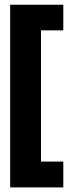

<svg xmlns="http://www.w3.org/2000/svg" viewBox="-20 -712 294 822"><path d="M23.5 -676.7H155.5V90.3H23.5ZM23.5 -20.2H251V90.3H23.5ZM23.5 -691.7H251V-582H23.5Z"/></svg>

Font: Bricolage Grotesque 96pt Condensed ExBd
Style: Regular
Weight: 800
Width: 3
Designer: Mathieu Triay
Foundry: Atelier Triay
Version: Version 1.001;Glyphs 3.2 (3207)